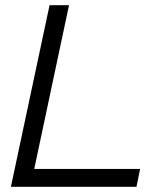

<svg xmlns="http://www.w3.org/2000/svg" viewBox="-20 -720 632 740"><path d="M22 0 171 -700H246L112 -69H520L506 0Z"/></svg>

Font: Red Hat Display
Style: Italic
Weight: 400
Italic angle: -12°
Designer: Pentagram, MCKL
Foundry: Pentagram, MCKL
Version: Version 1.023; ttfautohint (v1.8.3)